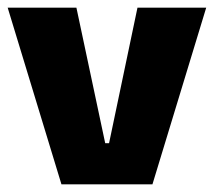

<svg xmlns="http://www.w3.org/2000/svg" viewBox="-21 -480 557 500"><path d="M337 -460H516L376 0H139L-1 -460H178L253 -107H263Z"/></svg>

Font: Lalezar
Style: Regular
Weight: 400
Designer: Borna Izadpanah
Foundry: Borna Izadpanah
Version: Version 1.004